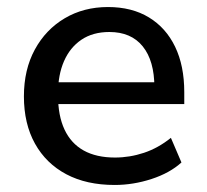

<svg xmlns="http://www.w3.org/2000/svg" viewBox="-20 -517 588 546"><path d="M306 9Q226 9 168.5 -21.5Q111 -52 79.5 -108.5Q48 -165 48 -243Q48 -319 79 -376Q110 -433 164 -465Q218 -497 287 -497Q355 -497 403.5 -467.5Q452 -438 478 -384Q504 -330 504 -255V-221H128V-283H436L419 -269Q419 -344 386 -385Q353 -426 291 -426Q244 -426 211.5 -404Q179 -382 162 -343Q145 -304 145 -252V-246Q145 -188 163.5 -148.5Q182 -109 218 -89Q254 -69 307 -69Q349 -69 389.5 -82.5Q430 -96 466 -125L496 -55Q463 -25 411 -8Q359 9 306 9Z"/></svg>

Font: Nunito Sans 12pt SemiBold
Style: Regular
Weight: 600
Designer: Vernon Adams
Foundry: Vernon Adams
Version: Version 3.101;gftools[0.9.27]